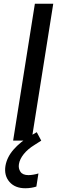

<svg xmlns="http://www.w3.org/2000/svg" viewBox="-20 -750 354 1024"><path d="M148 0H50L166 -730H264ZM115 254Q60 254 30.5 220Q1 186 9 135Q17 88 52.5 47.5Q88 7 140 -24L176 -45L200 0L164 23Q128 45 106.5 72Q85 99 81 125Q77 148 89 166Q101 184 132 184Q143 184 158 181.5Q173 179 185 175L174 245Q162 249 146.5 251.5Q131 254 115 254Z"/></svg>

Font: Sora Variable Italic
Style: Regular
Weight: 400
Designer: Jonathan Barnbrook, Julián Moncada
Foundry: Barnbrook Fonts
Version: Version 2.000